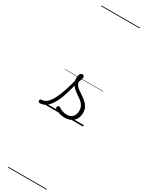

<svg xmlns="http://www.w3.org/2000/svg" viewBox="-649 -1445 1764 2381"><g transform="rotate(30 233.0 -255.0)"><path d="M-59 17Q-72 17 -78 9.5Q-84 2 -84 -7Q-84 -16 -78 -23.5Q-72 -31 -60 -31Q-21 -31 12.5 -59.5Q46 -88 76.5 -144.5Q107 -201 135.5 -286Q164 -371 191 -483L226 -474Q199 -350 170 -258Q141 -166 106.5 -105Q72 -44 31 -13.5Q-10 17 -59 17ZM298 19Q256 19 218 7Q180 -5 151 -27Q145 -33 144.5 -41.5Q144 -50 152 -59Q159 -68 166.5 -69.5Q174 -71 183 -65Q211 -45 238.5 -36Q266 -27 303 -27Q354 -27 383.5 -58.5Q413 -90 413 -144Q413 -186 396 -215.5Q379 -245 352 -266.5Q325 -288 295 -307.5Q265 -327 238 -350.5Q211 -374 194 -406Q177 -438 177 -485Q177 -511 187.5 -534.5Q198 -558 222 -558Q235 -558 242 -550.5Q249 -543 249 -530Q249 -519 243.5 -499.5Q238 -480 228 -456Q229 -427 247 -404.5Q265 -382 292 -363.5Q319 -345 349 -325Q379 -305 406 -280.5Q433 -256 450 -223Q467 -190 467 -144Q467 -71 421 -26Q375 19 298 19ZM0 895H550V905H0ZM0 -20H550V0H0ZM0 -505H550V-500H0ZM0 -1415H550V-1405H0Z"/></g></svg>

Font: Playwrite BE WAL Guides
Style: Regular
Weight: 400
Designer: Veronika Burian, José Scaglione
Foundry: TypeTogether
Version: Version 1.003